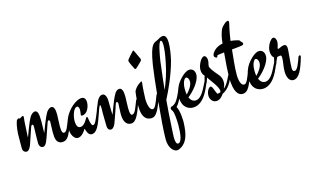

<svg xmlns="http://www.w3.org/2000/svg" viewBox="-108 -983 2736 1647"><g transform="rotate(-15 1259.5 -159.5)"><path d="M464 -185C458 -185 453 -181 450 -173C426 -112 412 -67 389 -67C376 -67 367 -77 367 -129C367 -162 371 -211 371 -233C371 -275 363 -308 339 -308C326 -308 310 -297 297 -280C269 -237 224 -110 224 -110C223 -110 223 -111 223 -113C223 -144 225 -176 225 -205C225 -273 220 -308 193 -308C180 -308 164 -297 151 -280C122 -236 81 -110 79 -110C78 -110 78 -113 78 -118C78 -131 82 -191 85 -246C86 -262 89 -281 89 -286C89 -294 87 -298 83 -298C79 -298 74 -295 69 -292C61 -287 55 -283 51 -283C48 -283 46 -287 41 -287C36 -287 30 -280 25 -275C20 -267 7 -221 4 -162C3 -129 3 -107 3 -83V-32C3 -3 23 7 35 7C49 7 67 -2 85 -60C101 -104 123 -176 129 -190C132 -198 137 -204 142 -204C147 -204 152 -198 152 -185C152 -166 149 -116 149 -67V-35C152 -6 168 4 181 4C197 4 212 -7 231 -63L275 -190C278 -197 281 -204 288 -204C293 -204 298 -198 298 -185C298 -169 295 -134 295 -99C295 -83 296 -68 297 -53C303 -6 328 7 354 7C394 7 412 -26 428 -61C441 -90 454 -126 469 -170C470 -173 471 -175 471 -177C471 -182 469 -185 464 -185Z M726 -170C727 -172 727 -174 727 -176C727 -182 725 -185 720 -185C715 -185 710 -181 707 -173C683 -115 666 -65 646 -65C636 -65 626 -80 618 -138C617 -145 615 -148 612 -148C602 -148 580 -78 536 -78C517 -78 501 -92 501 -143C501 -178 519 -254 554 -254C568 -254 571 -229 571 -218C571 -203 566 -184 566 -177C566 -172 569 -169 576 -169C621 -169 646 -227 646 -267C646 -305 628 -316 609 -316C580 -316 532 -290 491 -241C451 -192 434 -143 434 -86C434 -35 461 7 491 7C529 7 558 -40 563 -50C564 -51 565 -54 566 -54C567 -54 568 -50 569 -49C571 -42 582 7 614 7C663 7 686 -54 726 -170Z M1069 -185C1064 -185 1059 -181 1056 -173C1033 -116 1019 -65 992 -65C983 -65 973 -75 973 -128C973 -159 976 -208 976 -231C976 -278 966 -308 943 -308C926 -308 913 -298 901 -279C869 -227 833 -110 829 -110C828 -110 827 -166 826 -235C825 -278 808 -298 789 -298C761 -298 739 -260 729 -229C721 -213 706 -175 706 -167C706 -160 709 -158 713 -158C718 -158 722 -162 726 -171C738 -200 740 -214 748 -214C751 -214 753 -207 753 -187C753 -174 752 -157 752 -140C752 -103 753 -62 754 -29C754 2 771 11 783 11C798 11 817 0 835 -58C852 -102 875 -174 880 -190C883 -197 886 -204 893 -204C898 -204 903 -198 903 -186C903 -171 899 -133 899 -99C899 -50 910 6 965 6C1010 6 1035 -54 1075 -169C1076 -172 1077 -174 1077 -177C1077 -182 1073 -185 1069 -185Z M1186 -510C1183 -518 1154 -580 1150 -587C1149 -592 1146 -594 1143 -594C1141 -594 1138 -592 1134 -587C1127 -580 1090 -539 1085 -531C1082 -526 1080 -522 1080 -519C1080 -511 1097 -473 1113 -443C1116 -438 1118 -437 1122 -437C1131 -437 1149 -460 1176 -484C1183 -491 1187 -497 1187 -503C1187 -506 1187 -508 1186 -510ZM1251 -185C1245 -185 1240 -181 1237 -173C1213 -111 1198 -65 1175 -65C1152 -65 1136 -109 1136 -167C1139 -268 1146 -305 1146 -315C1146 -318 1145 -320 1144 -320C1133 -320 1091 -292 1072 -252C1065 -208 1062 -166 1062 -119C1062 -12 1109 7 1142 7C1149 7 1156 5 1161 4C1182 -3 1198 -24 1217 -64C1230 -92 1242 -127 1257 -170C1258 -172 1258 -174 1258 -177C1258 -182 1255 -185 1251 -185Z M1450 -170C1451 -173 1451 -174 1451 -177C1451 -182 1449 -185 1445 -185C1440 -185 1435 -181 1431 -173C1410 -121 1390 -83 1374 -67C1362 -55 1352 -50 1345 -47C1332 -47 1325 -37 1325 -28C1325 -23 1328 -17 1332 -13C1336 -8 1338 -2 1341 5C1349 37 1352 79 1352 122C1352 197 1343 276 1309 276C1292 276 1287 248 1287 211C1287 188 1290 161 1291 134C1296 42 1301 -39 1308 -112C1348 -189 1404 -312 1434 -427C1447 -482 1455 -538 1455 -579C1455 -636 1438 -649 1419 -649C1407 -649 1393 -643 1376 -632C1338 -609 1306 -632 1274 -432C1258 -332 1215 75 1215 214C1215 289 1255 330 1286 330C1299 330 1317 321 1330 312C1371 282 1399 234 1402 107C1402 101 1401 8 1377 -30C1402 -55 1426 -103 1450 -170ZM1345 -448C1353 -498 1372 -614 1393 -614C1399 -614 1406 -608 1406 -573C1406 -545 1402 -500 1387 -427C1371 -340 1343 -261 1316 -197C1328 -320 1341 -407 1345 -448Z M1675 -185C1668 -185 1665 -181 1662 -173C1638 -128 1606 -42 1548 -42C1529 -42 1509 -55 1497 -84C1542 -118 1613 -196 1613 -256C1613 -292 1591 -311 1566 -311C1535 -311 1491 -274 1457 -227C1438 -200 1418 -152 1418 -107C1418 -11 1476 11 1514 11C1565 11 1605 -26 1632 -69L1649 -99C1658 -118 1670 -142 1681 -170C1682 -172 1682 -174 1682 -177C1682 -182 1679 -185 1675 -185ZM1485 -162C1485 -220 1507 -253 1520 -253C1532 -253 1545 -237 1545 -212C1545 -178 1516 -138 1489 -111C1486 -126 1485 -143 1485 -162Z M1819 -102C1822 -109 1824 -122 1824 -130C1824 -159 1816 -181 1799 -201C1762 -244 1734 -279 1734 -298C1734 -303 1735 -308 1736 -311C1740 -325 1742 -338 1742 -349C1742 -369 1732 -390 1717 -390C1690 -390 1657 -326 1657 -285C1657 -257 1667 -240 1679 -227L1675 -213C1672 -204 1669 -190 1664 -173C1663 -171 1663 -169 1663 -167C1663 -161 1666 -158 1671 -158C1676 -158 1680 -161 1684 -174L1695 -207C1712 -178 1776 -104 1776 -67C1776 -64 1775 -60 1773 -55C1764 -51 1754 -50 1745 -49C1740 -57 1735 -70 1728 -87C1720 -110 1712 -124 1704 -124C1692 -124 1666 -98 1666 -53C1666 -29 1682 9 1720 9C1751 9 1772 -13 1789 -38C1818 -50 1863 -86 1892 -170C1893 -173 1894 -175 1894 -177C1894 -182 1892 -185 1887 -185C1881 -185 1876 -181 1873 -173C1849 -121 1830 -94 1815 -82L1809 -76Z M2069 -170C2069 -171 2070 -175 2070 -176C2070 -182 2067 -185 2062 -185C2057 -185 2053 -181 2050 -173C2026 -110 2011 -66 1988 -66C1961 -66 1947 -107 1947 -167C1947 -226 1956 -303 1964 -384C2012 -389 2056 -392 2064 -398C2067 -399 2070 -405 2070 -410C2070 -421 2059 -422 2054 -432C2050 -440 2048 -442 2037 -446C2032 -447 2007 -455 1971 -458C1981 -531 1996 -594 1999 -607C2000 -610 2001 -614 2001 -619C2001 -627 1996 -631 1989 -631C1984 -630 1972 -626 1956 -610C1940 -595 1929 -585 1921 -560C1913 -537 1904 -509 1899 -454C1839 -443 1817 -410 1806 -396C1802 -388 1798 -380 1798 -373C1798 -358 1815 -351 1820 -351C1832 -351 1822 -361 1830 -366C1833 -370 1847 -372 1883 -376C1886 -376 1888 -376 1892 -377C1884 -292 1878 -201 1878 -163C1878 -19 1922 8 1953 8C2008 8 2027 -51 2069 -170Z M2293 -185C2286 -185 2283 -181 2280 -173C2256 -128 2224 -42 2166 -42C2147 -42 2127 -55 2115 -84C2160 -118 2231 -196 2231 -256C2231 -292 2209 -311 2184 -311C2153 -311 2109 -274 2075 -227C2056 -200 2036 -152 2036 -107C2036 -11 2094 11 2132 11C2183 11 2223 -26 2250 -69L2267 -99C2276 -118 2288 -142 2299 -170C2300 -172 2300 -174 2300 -177C2300 -182 2297 -185 2293 -185ZM2103 -162C2103 -220 2125 -253 2138 -253C2150 -253 2163 -237 2163 -212C2163 -178 2134 -138 2107 -111C2104 -126 2103 -143 2103 -162Z M2518 -170C2518 -173 2519 -175 2519 -176C2519 -182 2516 -185 2511 -185C2506 -185 2501 -181 2498 -173C2482 -128 2461 -67 2437 -67C2421 -67 2417 -77 2417 -100C2417 -144 2429 -243 2429 -266C2429 -291 2424 -304 2403 -304C2397 -304 2390 -302 2381 -299L2357 -288C2352 -287 2349 -286 2348 -286C2346 -286 2345 -287 2345 -290C2345 -299 2357 -324 2357 -348C2357 -369 2346 -390 2331 -390C2309 -390 2271 -333 2271 -285C2271 -256 2282 -231 2295 -226C2287 -185 2280 -173 2280 -166C2280 -159 2283 -156 2287 -156C2292 -156 2296 -158 2301 -170C2304 -181 2307 -191 2323 -222C2346 -225 2348 -226 2350 -226C2357 -226 2362 -222 2362 -203C2362 -166 2351 -132 2351 -84C2351 -29 2373 6 2405 6C2458 6 2489 -68 2518 -170Z"/></g></svg>

Font: Engagement
Style: Regular
Weight: 400
Designer: Astigmatic (AOETI)
Foundry: Astigmatic (AOETI)
Version: Version 1.000